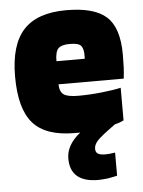

<svg xmlns="http://www.w3.org/2000/svg" viewBox="-52 -546 600 803"><g transform="rotate(-5 248.0 -144.5)"><path d="M455 -161V-24Q447 -20 437.5 -16.5Q428 -13 418 -11Q354 35 340 51.5Q326 68 326 84Q326 98 335.5 104.5Q345 111 367 111Q375 111 386 110Q397 109 408 107V204Q405 205 395 207Q385 209 369 212Q358 213 348 214Q338 215 328 215Q270 215 240.5 190Q211 165 211 115Q211 86 226 60Q241 34 270 11H247Q126 11 72.5 -49.5Q19 -110 19 -246Q19 -379 76.5 -441.5Q134 -504 256 -504Q374 -504 425 -457.5Q476 -411 476 -299Q476 -265 475 -244.5Q474 -224 471 -198H197Q198 -166 215 -154.5Q232 -143 276 -143Q324 -143 374.5 -148.5Q425 -154 455 -161ZM258 -362Q224 -362 210.5 -348.5Q197 -335 197 -295H316V-318Q314 -344 302.5 -353Q291 -362 258 -362Z"/></g></svg>

Font: Blinker ExtraBold
Style: Regular
Weight: 800
Designer: Juergen Huber
Foundry: supertype
Version: Version 1.017;hotconv 1.0.117;makeotfexe 2.5.65602